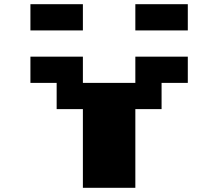

<svg xmlns="http://www.w3.org/2000/svg" viewBox="-20 -895 1040 915"><path d="M125 -875H375V-750H125ZM625 -875H875V-750H625ZM125 -625H375V-500H625V-625H875V-500H750V-375H625V0H375V-375H250V-500H125Z"/></svg>

Font: Dogica Pixel
Style: Bold
Weight: 700
Designer: Roberto Mocci
Version: Version 001.000